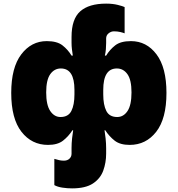

<svg xmlns="http://www.w3.org/2000/svg" viewBox="-20 -790 981 1060"><path d="M378 250Q352 250 325 246Q298 242 280 232V87Q295 91 306 94Q317 97 333 97Q352 97 363.5 86Q375 75 375 59V27Q375 1 378 -26.5Q381 -54 384 -71H380Q358 -37 328 -13.5Q298 10 245 10Q155 10 98.5 -62.5Q42 -135 42 -277Q42 -417 97.5 -490Q153 -563 238 -563Q295 -563 325 -539.5Q355 -516 375 -483H382Q379 -502 377 -519Q375 -536 375 -553V-586Q375 -685 423 -727.5Q471 -770 566 -770Q602 -770 630 -763Q658 -756 668 -751V-606Q661 -609 645 -613Q629 -617 609 -617Q593 -617 579.5 -606Q566 -595 566 -578V-553Q566 -536 564.5 -518Q563 -500 559 -483H566Q586 -516 616 -539.5Q646 -563 703 -563Q789 -563 844 -490Q899 -417 899 -277Q899 -135 842.5 -62.5Q786 10 696 10Q643 10 613 -13.5Q583 -37 561 -71H557Q560 -54 563 -26Q566 2 566 28V58Q566 108 550 152Q534 196 493 223Q452 250 378 250ZM314 -144Q357 -144 374 -177.5Q391 -211 391 -269V-294Q391 -412 316 -412Q280 -412 257.5 -380.5Q235 -349 235 -280Q235 -210 257.5 -177Q280 -144 314 -144ZM627 -144Q662 -144 684 -177Q706 -210 706 -280Q706 -349 683.5 -380.5Q661 -412 625 -412Q550 -412 550 -294V-269Q550 -211 567 -177.5Q584 -144 627 -144Z"/></svg>

Font: Noto Sans Georgian Black
Style: Regular
Weight: 900
Designer: Monotype Design Team, Akaki Razmadze
Foundry: Google LLC
Version: Version 2.005; ttfautohint (v1.8.4.7-5d5b)